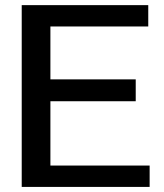

<svg xmlns="http://www.w3.org/2000/svg" viewBox="-20 -735 643 755"><path d="M65.4 0V-714.8H563V-630.9H178.2V-422.9H513.7V-336.9H178.2V-84H568.4V0Z"/></svg>

Font: Pontano Sans
Style: Bold
Weight: 700
Designer: Vernon Adams
Foundry: Vernon Adams
Version: Version 2.001